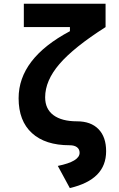

<svg xmlns="http://www.w3.org/2000/svg" viewBox="-20 -752 626 1007"><path d="M346.2 234.4 283.2 118.2Q340.8 106.4 369.1 89.3Q397.5 72.2 397.5 49.3Q397.5 30.7 383.8 20.2Q370.2 9.8 345.2 9.8Q217.3 9.8 147.5 -54Q77.6 -117.8 77.6 -236.8Q77.6 -445.3 346.7 -588.4V-628.9L533.7 -609.9Q367.2 -503.9 292 -416.5Q216.8 -329.1 216.8 -241.7Q216.8 -180.2 260.4 -148Q304.1 -115.7 383.8 -115.7Q456.6 -115.7 496.6 -74.7Q536.6 -33.6 536.6 41Q536.6 116.2 489.2 164.1Q441.7 212 346.2 234.4ZM105 -609.9V-732.4H533.7V-609.9Z"/></svg>

Font: Cascadia Mono PL
Style: Regular
Weight: 400
Monospace: yes
Designer: Aaron Bell
Foundry: Saja Typeworks
Version: Version 2102.003